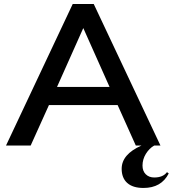

<svg xmlns="http://www.w3.org/2000/svg" viewBox="-20 -720 855 950"><path d="M814.9 138.2Q778.3 210 689.9 210Q637.2 210 609.6 185.3Q582 160.6 582 115.2Q582 43.5 680.2 0H651.9L562 -200.2H222.2L131.8 0H9.8L339.8 -700.2H443.8L773.9 0H743.2Q718.8 13.7 701.9 41Q685.1 68.4 685.1 99.1Q685.1 126.5 701.2 142.3Q717.3 158.2 743.2 158.2Q786.6 158.2 806.2 131.8ZM392.1 -581.1 262.2 -290H522Z"/></svg>

Font: Copperplate Sans CC Heavy
Style: Regular
Weight: 400
Designer: indestructible type*
Foundry: Cowboy Collective
Version: Version 1.000